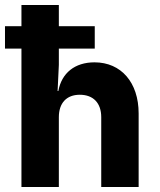

<svg xmlns="http://www.w3.org/2000/svg" viewBox="-20 -750 640 770"><path d="M0 -555H66V0H216V-280C216 -337 247 -370 300 -370C354 -370 386 -337 386 -280V0H536V-295C536 -419 466 -500 359 -500C280 -500 227 -457 214 -385H211L216 -490V-555H360V-645H216V-730H66V-645H0Z"/></svg>

Font: JetBrains Mono ExtraBold
Style: Regular
Weight: 800
Monospace: yes
Designer: Philipp Nurullin, Konstantin Bulenkov
Foundry: JetBrains
Version: Version 2.305